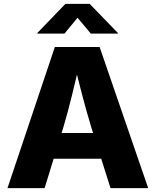

<svg xmlns="http://www.w3.org/2000/svg" viewBox="-20 -970 803 990"><path d="M18.6 0 262.7 -727.5H493.7L744.1 0H549.8L449.2 -318.4Q425.3 -397.9 402.3 -485.6Q379.4 -573.2 356.4 -669.4H397Q374 -573.2 352.8 -485.4Q331.5 -397.5 308.1 -318.4L210 0ZM184.6 -151.4V-284.2H577.6V-151.4ZM312.5 -796.9H172.4V-799.8L317.4 -950.2H442.4L587.9 -799.8V-796.9H448.2L379.9 -878.4Z"/></svg>

Font: Inter 18pt ExtraBold
Style: Regular
Weight: 800
Designer: Rasmus Andersson
Foundry: rsms
Version: Version 4.001;git-66647c0bb